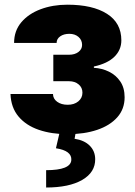

<svg xmlns="http://www.w3.org/2000/svg" viewBox="-20 -573 588 834"><path d="M25.6 -164.8H210.2Q210.2 -144.2 228.2 -131Q246.1 -117.9 274.1 -117.9Q302.2 -117.9 320.1 -132.6Q338.1 -147.4 338.1 -170.5Q338.1 -192.5 321.7 -206.3Q305.4 -220.2 279.8 -220.2H211.6V-335.2H279.8Q305 -335.2 320.8 -347.3Q336.6 -359.4 336.6 -377.8Q336.6 -399.1 321 -412.6Q305.4 -426.1 281.2 -426.1Q257.1 -426.1 241.5 -415.1Q225.9 -404.1 225.9 -386.4H41.2Q41.2 -438.9 72.4 -476Q103.7 -513.1 156.2 -532.8Q208.8 -552.6 272.7 -552.6Q382.5 -552.6 444.8 -513Q507.1 -473.4 507.1 -397.7Q507.1 -356.2 476.9 -326.5Q446.7 -296.9 387.8 -284.1V-278.4Q422.9 -276.6 453.3 -261.7Q483.7 -246.8 502.5 -219.1Q521.3 -191.4 521.3 -150.6Q521.3 -99.4 489.5 -63.6Q457.7 -27.7 402 -8.9Q346.2 9.9 274.1 9.9Q203.8 9.9 148.4 -9.1Q93 -28.1 60.4 -66.9Q27.7 -105.8 25.6 -164.8ZM240.1 -2.8H309.7L304 29.8Q346.2 36.2 369.7 59.7Q393.1 83.1 393.5 117.9Q394.2 175.4 337.2 208.5Q280.2 241.5 180.4 241.5V166.2Q286.9 166.2 289.8 122.2Q292.6 81.7 223 71Z"/></svg>

Font: Inter UI Black
Style: Regular
Weight: 900
Designer: Rasmus Andersson
Foundry: rsms
Version: 3.2;8d6f07862